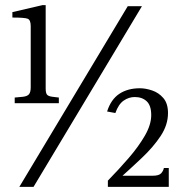

<svg xmlns="http://www.w3.org/2000/svg" viewBox="-20 -724 711 744"><path d="M37 -324V-346L69 -349Q86 -351 92.5 -359Q99 -367 99 -386V-623Q99 -647 87 -651.5Q75 -656 28 -656V-677L144 -704H157V-381Q157 -364 162 -357.5Q167 -351 183 -349L208 -346V-324ZM55 0 475 -700H530L110 0ZM398 0V-24Q440 -67 478.5 -111.5Q517 -156 541.5 -198.5Q566 -241 566 -278Q566 -315 548.5 -331.5Q531 -348 502 -348Q479 -348 459 -334Q439 -320 427 -286L395 -292Q410 -339 442.5 -360.5Q475 -382 522 -382Q544 -382 569.5 -373.5Q595 -365 613 -344Q631 -323 631 -286Q631 -240 602.5 -197Q574 -154 529.5 -112Q485 -70 436 -26V-43H571Q596 -43 604.5 -52.5Q613 -62 615 -73H634V0Z"/></svg>

Font: Hedvig Letters Serif 24pt 24pt
Style: Regular
Weight: 400
Version: Version 1.000